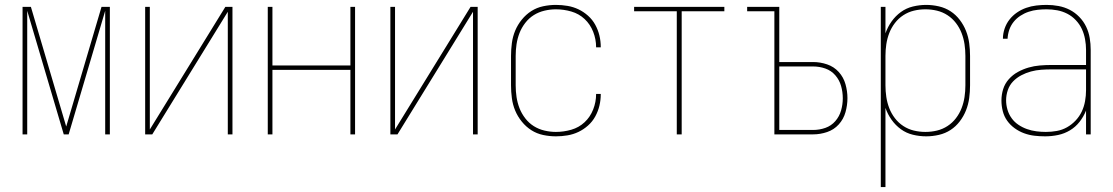

<svg xmlns="http://www.w3.org/2000/svg" viewBox="-20 -548 4540 783"><path d="M72 0V-520H106L250 -32L394 -520H428V0H409V-504L260 0H240L91 -504V0Z M572 0V-520H591V-20L899 -520H928V0H909V-500L601 0Z M1072 0V-520H1091V-281H1409V-520H1428V0H1409V-263H1091V0Z M1572 0V-520H1591V-20L1899 -520H1928V0H1909V-500L1601 0Z M2247 8Q2221 8 2195 2.5Q2169 -3 2147 -17Q2125 -31 2108 -52Q2091 -73 2081 -97Q2071 -121 2067.5 -147.5Q2064 -174 2064 -200V-320Q2064 -346 2067.5 -372.5Q2071 -399 2081 -423Q2091 -447 2108 -468Q2125 -489 2147 -503Q2169 -517 2195 -522.5Q2221 -528 2247 -528Q2271 -528 2294.5 -524Q2318 -520 2339 -510Q2360 -500 2378 -484Q2396 -468 2407.5 -447Q2419 -426 2424.5 -403Q2430 -380 2430 -356V-355H2411V-356Q2411 -388 2399 -418.5Q2387 -449 2364 -470.5Q2341 -492 2310 -501Q2279 -510 2247 -510Q2224 -510 2200.5 -504.5Q2177 -499 2157 -486.5Q2137 -474 2122 -454.5Q2107 -435 2098.5 -413Q2090 -391 2086.5 -367.5Q2083 -344 2083 -320V-200Q2083 -176 2086.5 -152.5Q2090 -129 2098.5 -107Q2107 -85 2122 -65.5Q2137 -46 2157 -33.5Q2177 -21 2200.5 -15.5Q2224 -10 2247 -10Q2279 -10 2310 -19Q2341 -28 2364 -49.5Q2387 -71 2399 -101.5Q2411 -132 2411 -164V-165H2430V-164Q2430 -140 2424.5 -117Q2419 -94 2407.5 -73Q2396 -52 2378 -36Q2360 -20 2339 -10Q2318 0 2294.5 4Q2271 8 2247 8Z M2740 0V-502H2566V-520H2934V-502H2760V0Z M3138 0V-502H3027V-520H3158V-295H3296Q3325 -295 3353 -285.5Q3381 -276 3400.5 -254.5Q3420 -233 3428 -204.5Q3436 -176 3436 -148Q3436 -119 3428 -90.5Q3420 -62 3400.5 -40.5Q3381 -19 3353 -9.5Q3325 0 3296 0ZM3158 -18H3296Q3322 -18 3346 -26.5Q3370 -35 3386.5 -54Q3403 -73 3410 -97.5Q3417 -122 3417 -147Q3417 -173 3410 -197.5Q3403 -222 3386.5 -241Q3370 -260 3346 -268.5Q3322 -277 3296 -277H3158Z M3572 215V-520H3591V-412Q3600 -438 3616 -460.5Q3632 -483 3654 -499Q3676 -515 3703 -521.5Q3730 -528 3757 -528Q3783 -528 3809 -522Q3835 -516 3856.5 -502Q3878 -488 3894 -467Q3910 -446 3919.5 -422Q3929 -398 3932.5 -372Q3936 -346 3936 -320V-200Q3936 -174 3932.5 -148Q3929 -122 3919.5 -98Q3910 -74 3894 -53Q3878 -32 3856.5 -18Q3835 -4 3809 2Q3783 8 3757 8Q3730 8 3703 1.5Q3676 -5 3654 -21Q3632 -37 3616 -59.5Q3600 -82 3591 -108V215ZM3754 -10Q3778 -10 3801 -15.5Q3824 -21 3844 -34Q3864 -47 3878.5 -66Q3893 -85 3901.5 -107Q3910 -129 3913.5 -152.5Q3917 -176 3917 -200V-320Q3917 -344 3913.5 -367.5Q3910 -391 3901.5 -413Q3893 -435 3878.5 -454Q3864 -473 3844 -486Q3824 -499 3801 -504.5Q3778 -510 3754 -510Q3730 -510 3707 -504.5Q3684 -499 3664 -486Q3644 -473 3629.5 -454Q3615 -435 3606.5 -413Q3598 -391 3594.5 -367.5Q3591 -344 3591 -320V-200Q3591 -176 3594.5 -152.5Q3598 -129 3606.5 -107Q3615 -85 3629.5 -66Q3644 -47 3664 -34Q3684 -21 3707 -15.5Q3730 -10 3754 -10Z M4242 8Q4220 8 4198.5 5.5Q4177 3 4156.5 -4.5Q4136 -12 4118 -25Q4100 -38 4087.5 -55.5Q4075 -73 4069.5 -94.5Q4064 -116 4064 -138Q4064 -162 4071 -184.5Q4078 -207 4094 -225Q4110 -243 4131 -254.5Q4152 -266 4174.5 -272.5Q4197 -279 4220.5 -281Q4244 -283 4268 -283H4409V-345Q4409 -366 4405 -388Q4401 -410 4392 -429.5Q4383 -449 4367.5 -465.5Q4352 -482 4332.5 -492Q4313 -502 4291.5 -506Q4270 -510 4248 -510Q4230 -510 4211.5 -508Q4193 -506 4175 -500Q4157 -494 4141 -483.5Q4125 -473 4113.5 -458.5Q4102 -444 4096 -426.5Q4090 -409 4089 -390H4070Q4070 -411 4077 -431.5Q4084 -452 4097 -468.5Q4110 -485 4127.5 -497Q4145 -509 4165 -516Q4185 -523 4206 -525.5Q4227 -528 4248 -528Q4273 -528 4297 -523.5Q4321 -519 4342.5 -508Q4364 -497 4381.5 -479Q4399 -461 4409.5 -439Q4420 -417 4424 -393Q4428 -369 4428 -345V0H4409V-97Q4399 -72 4382.5 -51Q4366 -30 4343.5 -16.5Q4321 -3 4295 2.5Q4269 8 4242 8ZM4245 -10Q4268 -10 4290 -14Q4312 -18 4331.5 -29Q4351 -40 4366.5 -56.5Q4382 -73 4391.5 -93Q4401 -113 4405 -135.5Q4409 -158 4409 -180V-265H4268Q4247 -265 4226 -263.5Q4205 -262 4184.5 -256.5Q4164 -251 4145 -241Q4126 -231 4111.5 -216Q4097 -201 4090 -180.5Q4083 -160 4083 -139Q4083 -120 4088.5 -101Q4094 -82 4105.5 -66Q4117 -50 4133.5 -39Q4150 -28 4168.5 -21.5Q4187 -15 4206.5 -12.5Q4226 -10 4245 -10Z"/></svg>

Font: Iosevka Term Curly Thin
Style: Regular
Weight: 100
Designer: Belleve Invis
Foundry: Belleve Invis
Version: Version 32.3.0